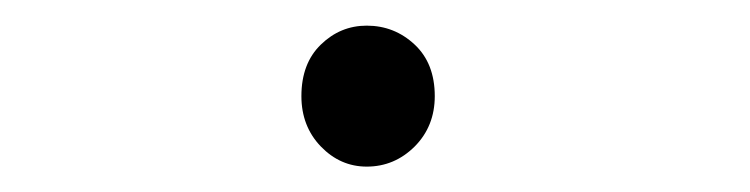

<svg xmlns="http://www.w3.org/2000/svg" viewBox="-20 -433 582 149"><path d="M264.6 -303.7Q244.1 -303.7 229 -319.3Q213.9 -335 213.9 -358.4Q213.9 -383.8 229 -398.4Q244.1 -413.1 264.6 -413.1Q286.1 -413.1 301.8 -398.4Q317.4 -383.8 317.4 -358.4Q317.4 -335 301.8 -319.3Q286.1 -303.7 264.6 -303.7Z"/></svg>

Font: Bpmf Zihi Sans Light
Style: Light
Weight: 300
Foundry: But Ko
Version: Version 1.320